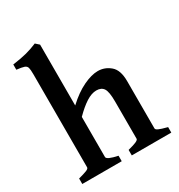

<svg xmlns="http://www.w3.org/2000/svg" viewBox="-170 -830 880 945"><g transform="rotate(-30 270.0 -358.0)"><path d="M304.2 0V-31.2Q337.4 -39.6 351.6 -46.1Q365.7 -52.7 365.7 -59.1V-270.5Q365.7 -326.2 353.3 -345.2Q340.8 -364.3 312.5 -364.3Q285.2 -364.3 253.9 -344.2Q222.7 -324.2 186 -287.1V-59.1Q186 -43.9 247.1 -31.2V0H22.9V-31.2Q53.2 -39.1 68.8 -45.2Q84.5 -51.3 84.5 -59.1V-588.4Q84.5 -614.3 81.3 -625.7Q78.1 -637.2 65.4 -641.6Q52.7 -646 22.9 -649.4V-679.2Q72.3 -686 103 -694.1Q133.8 -702.1 166 -715.8L186 -697.8V-352.1Q235.8 -398.4 283.2 -420.9Q330.6 -443.4 366.2 -443.4Q405.8 -443.4 436.5 -417.2Q467.3 -391.1 467.3 -328.6V-59.1Q467.3 -52.7 480 -46.6Q492.7 -40.5 528.8 -31.2V0Z"/></g></svg>

Font: Namdhinggo SemiBold
Style: Regular
Weight: 600
Designer: Victor Gaultney
Foundry: SIL International
Version: Version 3.001